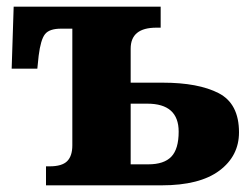

<svg xmlns="http://www.w3.org/2000/svg" viewBox="-20 -556 754 576"><path d="M118 -57H129Q166 -57 181.5 -72.5Q197 -88 197 -120V-470H163Q128 -470 115 -453.5Q102 -437 96 -389L92 -350H15L21 -536H462V-473H449Q372 -473 372 -410V-308H468Q575 -308 636 -276.5Q697 -245 697 -159Q697 -88 638 -44Q579 0 465 0H118ZM425 -63Q472 -63 494 -86Q516 -109 516 -161Q516 -245 422 -245H372V-63Z"/></svg>

Font: Noto Serif ExtraBold
Style: Regular
Weight: 800
Designer: Monotype Design Team
Foundry: Monotype Imaging Inc.
Version: Version 1.001